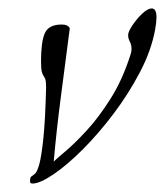

<svg xmlns="http://www.w3.org/2000/svg" viewBox="-20 -423 390 454"><path d="M57 11Q51 11 51 6Q51 -4 54.5 -6Q58 -8 63 -12.5Q68 -17 73 -35Q78 -53 82.5 -95.5Q87 -138 89 -216Q89 -231 87 -236Q85 -241 83 -243.5Q81 -246 79 -253Q77 -260 77 -278Q77 -324 86 -344.5Q95 -365 126 -365Q141 -365 145 -356Q135 -278 124.5 -198.5Q114 -119 107 -41Q113 -47 135 -65.5Q157 -84 185.5 -115Q214 -146 242 -190.5Q270 -235 289 -295Q290 -298 290.5 -301Q291 -304 291 -307Q291 -317 287 -324.5Q283 -332 283 -340Q283 -348 293 -363Q303 -378 316 -390.5Q329 -403 339 -403Q350 -403 350 -382Q350 -371 347 -354Q338 -304 311 -252.5Q284 -201 248.5 -154Q213 -107 175.5 -69.5Q138 -32 106 -10.5Q74 11 57 11Z"/></svg>

Font: Bilbo
Style: Regular
Weight: 400
Designer: Robert E. Leuschke
Foundry: Robert E. Leuschke
Version: Version 1.100